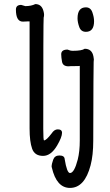

<svg xmlns="http://www.w3.org/2000/svg" viewBox="-20 -740 540 941"><path d="M191 24Q150 24 137.5 -11Q125 -46 125 -110V-635H113Q99 -635 92 -634Q58 -634 58 -693Q58 -716 84 -716L104 -710Q133 -710 153 -720Q184 -720 193 -686Q196 -675 196 -668Q196 -660 194 -653.5Q192 -647 192 -108Q192 -52 196 -52Q207 -52 233 -86Q246 -106 263 -106Q284 -106 284 -89Q284 -68 260 -27Q230 24 191 24ZM323 181Q257 181 234 81L233 77Q233 64 240.5 43Q248 22 271 22Q296 22 297 40Q308 108 323 108Q344 108 361 42Q371 2 371 -51V-417Q369 -416 345 -416Q321 -416 316 -415Q288 -415 284 -437.5Q280 -460 280 -474Q280 -497 311 -497Q324 -491 337 -491Q381 -491 395 -501Q431 -501 438 -463Q440 -454 440 -449Q440 -443 439 -436.5Q438 -430 437 -50Q437 21 424 70Q395 181 323 181ZM401 -584Q377 -584 368.5 -607.5Q360 -631 360 -650Q360 -704 401 -704Q424 -704 432.5 -680Q441 -656 441 -636Q441 -584 401 -584Z"/></svg>

Font: LXGW WenKai Mono Medium
Style: Regular
Weight: 500
Monospace: yes
Designer: LXGW / Fontworks Inc.
Foundry: LXGW / Fontworks Inc.
Version: Version 1.520; June 14, 2025